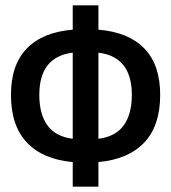

<svg xmlns="http://www.w3.org/2000/svg" viewBox="-20 -686 640 718"><path d="M473 -331Q473 -474 348 -489V-167Q412 -175 442.5 -217Q473 -259 473 -331ZM127 -331Q127 -259 157.5 -217Q188 -175 252 -167V-489Q127 -474 127 -331ZM252 12V-80Q140 -90 80.5 -153Q21 -216 21 -331Q21 -444 80.5 -505Q140 -566 252 -575V-666H348V-575Q460 -566 519.5 -505Q579 -444 579 -331Q579 -216 519.5 -153Q460 -90 348 -80V12Z"/></svg>

Font: Source Code Pro Semibold
Style: Regular
Weight: 600
Monospace: yes
Designer: Paul D. Hunt, Teo Tuominen
Foundry: Adobe Systems Incorporated
Version: Version 2.030;PS 1.000;hotconv 16.6.51;makeotf.lib2.5.65220